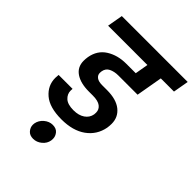

<svg xmlns="http://www.w3.org/2000/svg" viewBox="-269 -879 1257 1257"><g transform="rotate(45 359.5 -250.5)"><path d="M368 -449Q331 -449 303.5 -435.5Q276 -422 271 -389Q270 -382 270 -375Q270 -355 287 -342Q304 -329 338 -329H383Q469 -329 515 -292Q561 -255 561 -194Q561 -176 558 -156Q543 -76 478 -29Q413 18 308 18Q197 18 142 -29Q87 -76 87 -146Q87 -160 89 -175H218Q217 -166 217 -158Q217 -126 242 -103Q267 -80 321 -80Q369 -80 399.5 -101Q430 -122 436 -157Q437 -166 437 -174Q437 -203 414 -220.5Q391 -238 343 -238H306Q229 -238 184 -268.5Q139 -299 139 -357Q139 -373 142 -393Q155 -467 213 -503.5Q271 -540 350 -540H438L454 -632H90L109 -740H719L700 -632H578L546 -449ZM358 162Q353 194 326 216.5Q299 239 266 239Q234 239 217 219Q200 199 200 175Q200 169 201 162Q207 129 234 106Q261 83 293 83Q326 83 342.5 103Q359 123 359 147Q359 154 358 162Z"/></g></svg>

Font: Fz Poppins SemBd
Style: Italic
Weight: 600
Italic angle: -10°
Designer: Ninad Kale (Devanagari), Jonny Pinhorn (Latin)
Foundry: Indian Type Foundry
Version: Vit hóa bi Vntype.Com & FontZin.Com